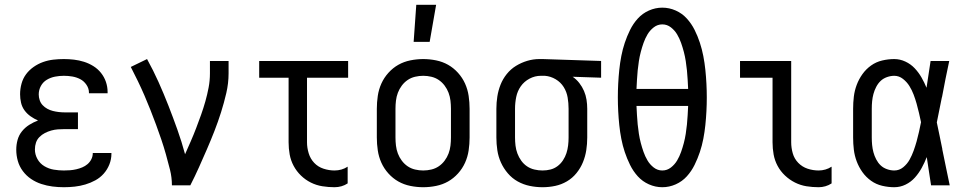

<svg xmlns="http://www.w3.org/2000/svg" viewBox="-20 -775 4040 803"><path d="M247 8Q223 8 199.5 5Q176 2 153 -5.5Q130 -13 110 -26.5Q90 -40 75.5 -59.5Q61 -79 54.5 -102Q48 -125 48 -149Q48 -170 53.5 -190Q59 -210 72 -226Q85 -242 102.5 -253Q120 -264 139 -271Q123 -278 108 -288.5Q93 -299 82.5 -313.5Q72 -328 68 -345.5Q64 -363 64 -381Q64 -403 70 -425Q76 -447 89 -464.5Q102 -482 120.5 -495Q139 -508 160 -515.5Q181 -523 203 -525.5Q225 -528 247 -528Q268 -528 289.5 -525.5Q311 -523 331.5 -516.5Q352 -510 370.5 -498.5Q389 -487 402.5 -470Q416 -453 423 -432.5Q430 -412 430 -390V-385H352V-388Q352 -405 341.5 -420.5Q331 -436 315.5 -444Q300 -452 282.5 -455Q265 -458 247 -458Q229 -458 210.5 -454.5Q192 -451 176 -441.5Q160 -432 151 -415.5Q142 -399 142 -380Q142 -368 146 -356Q150 -344 158.5 -335Q167 -326 178 -320Q189 -314 201 -311Q213 -308 225.5 -306.5Q238 -305 250 -305H306V-235H250Q236 -235 222 -234Q208 -233 194 -229Q180 -225 167.5 -218.5Q155 -212 145 -202Q135 -192 130.5 -178.5Q126 -165 126 -150Q126 -129 136.5 -110Q147 -91 165.5 -80Q184 -69 205 -65.5Q226 -62 247 -62Q260 -62 273 -63Q286 -64 299 -67Q312 -70 324 -75Q336 -80 346 -88.5Q356 -97 362 -109Q368 -121 368 -134V-135H446V-132Q446 -109 437.5 -87.5Q429 -66 414 -49Q399 -32 379 -21Q359 -10 337 -3.5Q315 3 292.5 5.5Q270 8 247 8Z M699 0Q699 -33 691 -65Q683 -97 674 -129Q665 -161 654.5 -192Q644 -223 632.5 -254Q621 -285 609 -315.5Q597 -346 584 -376Q571 -406 556.5 -436Q542 -466 527 -495L595 -528Q621 -481 643 -432Q665 -383 684.5 -333Q704 -283 722 -232.5Q740 -182 754 -130Q766 -157 778 -184.5Q790 -212 800.5 -239.5Q811 -267 821 -295Q831 -323 839 -351.5Q847 -380 852.5 -409Q858 -438 858 -468V-520H936V-468Q936 -427 926.5 -386Q917 -345 904.5 -305.5Q892 -266 877 -227.5Q862 -189 845.5 -151Q829 -113 812 -75Q795 -37 776 0Z M1379 8Q1354 8 1328.5 4Q1303 0 1280 -11.5Q1257 -23 1238.5 -41Q1220 -59 1208 -81.5Q1196 -104 1191.5 -129Q1187 -154 1187 -180V-450H1064V-520H1436V-450H1264V-180Q1264 -157 1271 -134Q1278 -111 1294 -94Q1310 -77 1333 -69.5Q1356 -62 1379 -62Q1394 -62 1408 -66Q1422 -70 1434 -78V-8Q1422 0 1408 4Q1394 8 1379 8Z M1750 8Q1723 8 1696 2.5Q1669 -3 1646 -16Q1623 -29 1604.5 -49.5Q1586 -70 1575 -94.5Q1564 -119 1560 -146Q1556 -173 1556 -200V-320Q1556 -347 1560 -374Q1564 -401 1575 -425.5Q1586 -450 1604.5 -470.5Q1623 -491 1646 -504Q1669 -517 1696 -522.5Q1723 -528 1750 -528Q1777 -528 1804 -522.5Q1831 -517 1854 -504Q1877 -491 1895.5 -470.5Q1914 -450 1925 -425.5Q1936 -401 1940 -374Q1944 -347 1944 -320V-200Q1944 -173 1940 -146Q1936 -119 1925 -94.5Q1914 -70 1895.5 -49.5Q1877 -29 1854 -16Q1831 -3 1804 2.5Q1777 8 1750 8ZM1750 -62Q1767 -62 1784 -66Q1801 -70 1815 -79.5Q1829 -89 1839.5 -103Q1850 -117 1856 -133Q1862 -149 1864 -166Q1866 -183 1866 -200V-320Q1866 -337 1864 -354Q1862 -371 1856 -387Q1850 -403 1839.5 -417Q1829 -431 1815 -440.5Q1801 -450 1784 -454Q1767 -458 1750 -458Q1733 -458 1716 -454Q1699 -450 1685 -440.5Q1671 -431 1660.5 -417Q1650 -403 1644 -387Q1638 -371 1636 -354Q1634 -337 1634 -320V-200Q1634 -183 1636 -166Q1638 -149 1644 -133Q1650 -117 1660.5 -103Q1671 -89 1685 -79.5Q1699 -70 1716 -66Q1733 -62 1750 -62ZM1710 -600 1721 -755H1804L1777 -600Z M2249 8Q2222 8 2195.5 2.5Q2169 -3 2145.5 -16Q2122 -29 2104 -50Q2086 -71 2075 -95.5Q2064 -120 2060 -146.5Q2056 -173 2056 -200V-320Q2056 -346 2060 -371.5Q2064 -397 2073.5 -421Q2083 -445 2099.5 -465.5Q2116 -486 2138 -499.5Q2160 -513 2185 -520.5Q2210 -528 2236 -528H2250L2494 -520V-450L2375 -454Q2391 -443 2403 -427.5Q2415 -412 2422.5 -394.5Q2430 -377 2433 -358Q2436 -339 2436 -320V-200Q2436 -173 2432 -147Q2428 -121 2418 -96.5Q2408 -72 2391 -51Q2374 -30 2351 -16.5Q2328 -3 2302 2.5Q2276 8 2249 8ZM2249 -62Q2266 -62 2282 -66Q2298 -70 2311.5 -80Q2325 -90 2334.5 -104.5Q2344 -119 2349 -134.5Q2354 -150 2356 -166.5Q2358 -183 2358 -200V-320Q2358 -344 2354 -367.5Q2350 -391 2337.5 -411Q2325 -431 2304 -443.5Q2283 -456 2259 -458H2242Q2217 -458 2194.5 -446Q2172 -434 2158 -414Q2144 -394 2139 -369.5Q2134 -345 2134 -320V-200Q2134 -183 2136 -166Q2138 -149 2144 -133Q2150 -117 2160 -103Q2170 -89 2184 -79.5Q2198 -70 2215 -66Q2232 -62 2249 -62Z M2750 8Q2721 8 2694 -4Q2667 -16 2647.5 -37.5Q2628 -59 2615 -85.5Q2602 -112 2593 -139Q2584 -166 2578.5 -194.5Q2573 -223 2570 -252Q2567 -281 2565.5 -310Q2564 -339 2564 -368Q2564 -396 2565.5 -425Q2567 -454 2570 -483Q2573 -512 2578.5 -540.5Q2584 -569 2593 -596Q2602 -623 2615 -649.5Q2628 -676 2647.5 -697.5Q2667 -719 2694 -731Q2721 -743 2750 -743Q2779 -743 2806 -731Q2833 -719 2852.5 -697.5Q2872 -676 2885 -650Q2898 -624 2907 -596.5Q2916 -569 2921.5 -540.5Q2927 -512 2930 -483Q2933 -454 2934.5 -425Q2936 -396 2936 -367Q2936 -339 2934.5 -310Q2933 -281 2930 -252Q2927 -223 2921.5 -194.5Q2916 -166 2907 -139Q2898 -112 2885 -85.5Q2872 -59 2852.5 -37.5Q2833 -16 2806 -4Q2779 8 2750 8ZM2642 -403H2858Q2857 -422 2856 -441.5Q2855 -461 2853 -480.5Q2851 -500 2848 -519.5Q2845 -539 2840 -558Q2835 -577 2828.5 -595.5Q2822 -614 2812 -631Q2802 -648 2786 -660.5Q2770 -673 2750 -673Q2730 -673 2714 -660.5Q2698 -648 2688 -631Q2678 -614 2671.5 -595.5Q2665 -577 2660 -558Q2655 -539 2652 -519.5Q2649 -500 2647 -480.5Q2645 -461 2644 -441.5Q2643 -422 2642 -403ZM2750 -62Q2770 -62 2786 -74.5Q2802 -87 2812 -104Q2822 -121 2828.5 -139.5Q2835 -158 2840 -177Q2845 -196 2848 -215.5Q2851 -235 2853 -254.5Q2855 -274 2856 -293.5Q2857 -313 2858 -332H2642Q2643 -313 2644 -293.5Q2645 -274 2647 -254.5Q2649 -235 2652 -215.5Q2655 -196 2660 -177Q2665 -158 2671.5 -139.5Q2678 -121 2688 -104Q2698 -87 2714 -74.5Q2730 -62 2750 -62Z M3404 8Q3378 8 3353 4Q3328 0 3305 -11.5Q3282 -23 3263 -41Q3244 -59 3232 -81.5Q3220 -104 3215.5 -129Q3211 -154 3211 -180V-450H3075V-520H3289V-180Q3289 -157 3295.5 -134Q3302 -111 3318.5 -94Q3335 -77 3357.5 -69.5Q3380 -62 3404 -62Q3418 -62 3432 -66Q3446 -70 3458 -78V-8Q3446 0 3432 4Q3418 8 3404 8Z M3720 8Q3695 8 3669.5 2Q3644 -4 3623 -19Q3602 -34 3587 -55Q3572 -76 3563 -100Q3554 -124 3551 -149Q3548 -174 3548 -200V-320Q3548 -346 3551 -371Q3554 -396 3563 -420Q3572 -444 3587 -465Q3602 -486 3623 -501Q3644 -516 3669.5 -522Q3695 -528 3720 -528Q3744 -528 3766.5 -517.5Q3789 -507 3805.5 -489.5Q3822 -472 3834 -451Q3846 -430 3855 -408Q3859 -436 3863.5 -464Q3868 -492 3872 -520H3950Q3942 -483 3934.5 -445.5Q3927 -408 3920 -370L3919 -367Q3914 -341 3908.5 -315Q3903 -289 3898 -263Q3904 -236 3909.5 -208Q3915 -180 3921 -152V-150Q3929 -112 3936.5 -74.5Q3944 -37 3952 0H3874Q3870 -29 3865 -58.5Q3860 -88 3856 -118Q3847 -95 3835 -73Q3823 -51 3806.5 -32.5Q3790 -14 3767.5 -3Q3745 8 3720 8ZM3720 -62Q3741 -62 3757.5 -75.5Q3774 -89 3784 -107Q3794 -125 3801 -144.5Q3808 -164 3813.5 -183.5Q3819 -203 3823.5 -223.5Q3828 -244 3832 -264Q3828 -283 3823.5 -302.5Q3819 -322 3813.5 -341.5Q3808 -361 3801 -379.5Q3794 -398 3783.5 -415Q3773 -432 3756.5 -445Q3740 -458 3720 -458Q3705 -458 3689.5 -452.5Q3674 -447 3663 -436.5Q3652 -426 3644.5 -411.5Q3637 -397 3633 -382Q3629 -367 3627.5 -351.5Q3626 -336 3626 -320V-200Q3626 -184 3627.5 -168.5Q3629 -153 3633 -138Q3637 -123 3644.5 -108.5Q3652 -94 3663 -83.5Q3674 -73 3689.5 -67.5Q3705 -62 3720 -62Z"/></svg>

Font: Iosevka Term
Style: Regular
Weight: 400
Monospace: yes
Designer: Belleve Invis
Foundry: Belleve Invis
Version: Version 30.0.1